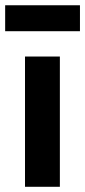

<svg xmlns="http://www.w3.org/2000/svg" viewBox="-34 -717 327 737"><path d="M-14.2 -597.2V-696.8H272.9V-597.2ZM62 -500H195.8V0H62Z"/></svg>

Font: TitilliumWeb-Bold
Style: Bold
Weight: 700
Version: Version 1.001;PS 57.000;hotconv 1.0.70;makeotf.lib2.5.55311